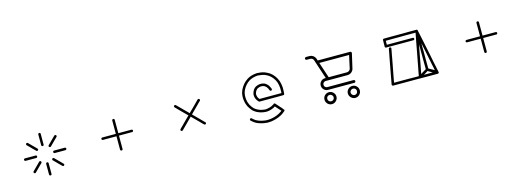

<svg xmlns="http://www.w3.org/2000/svg" viewBox="3 -1767 6994 2546"><g transform="rotate(-15 3500.0 -494.5)"><path d="M480.5 -371.1Q480.5 -374 481.4 -377Q482.4 -378.9 484.4 -380.9Q485.4 -383.8 487.3 -384.8Q490.2 -386.7 492.2 -387.7Q495.1 -388.7 498 -388.7Q500 -388.7 502.9 -387.7Q505.9 -386.7 507.8 -384.8Q509.8 -383.8 511.7 -380.9Q512.7 -378.9 513.7 -377Q514.6 -374 514.6 -371.1Q514.6 -366.2 514.6 -361.3Q514.6 -357.4 514.6 -352.5Q514.6 -348.6 514.6 -344.7Q514.6 -340.8 514.6 -336.9Q514.6 -325.2 514.6 -314.5Q514.6 -302.7 514.6 -291Q514.6 -274.4 514.6 -257.8Q514.6 -241.2 514.6 -224.6Q514.6 -222.7 513.7 -219.7Q512.7 -216.8 511.7 -214.8Q509.8 -212.9 507.8 -210.9Q505.9 -209 502.9 -209Q500 -208 498 -208Q495.1 -208 492.2 -209Q490.2 -209 487.3 -210.9Q485.4 -212.9 484.4 -214.8Q482.4 -216.8 481.4 -219.7Q480.5 -222.7 480.5 -224.6Q480.5 -230.5 480.5 -235.4Q480.5 -240.2 480.5 -246.1Q480.5 -256.8 480.5 -268.6Q480.5 -280.3 480.5 -291Q480.5 -302.7 480.5 -314.5Q480.5 -325.2 480.5 -336.9Q480.5 -340.8 480.5 -344.7Q480.5 -348.6 480.5 -352.5Q480.5 -357.4 480.5 -361.3Q480.5 -366.2 480.5 -371.1ZM480.5 -774.4Q480.5 -777.3 481.4 -779.3Q481.4 -782.2 483.4 -784.2Q485.4 -786.1 487.3 -788.1Q489.3 -790 492.2 -791Q494.1 -791 497.1 -791Q500 -791 502 -791Q504.9 -790 506.8 -788.1Q509.8 -786.1 510.7 -784.2Q512.7 -782.2 513.7 -779.3Q513.7 -777.3 513.7 -774.4Q513.7 -769.5 513.7 -764.6Q513.7 -759.8 513.7 -755.9Q513.7 -752 513.7 -748Q513.7 -744.1 513.7 -740.2Q513.7 -728.5 513.7 -717.8Q513.7 -706.1 513.7 -694.3Q513.7 -677.7 513.7 -661.1Q513.7 -644.5 513.7 -627.9Q513.7 -625 513.7 -623Q512.7 -620.1 510.7 -618.2Q509.8 -616.2 506.8 -614.3Q504.9 -612.3 502 -611.3Q500 -611.3 497.1 -611.3Q494.1 -611.3 492.2 -611.3Q489.3 -612.3 487.3 -614.3Q485.4 -616.2 483.4 -618.2Q481.4 -620.1 481.4 -623Q480.5 -625 480.5 -627.9Q480.5 -632.8 480.5 -638.7Q480.5 -643.6 480.5 -648.4Q480.5 -660.2 480.5 -671.9Q480.5 -683.6 480.5 -694.3Q480.5 -706.1 480.5 -717.8Q480.5 -728.5 480.5 -740.2Q480.5 -744.1 480.5 -748Q480.5 -752 480.5 -755.9Q480.5 -759.8 480.5 -764.6Q480.5 -769.5 480.5 -774.4ZM627.9 -480.5Q625 -480.5 622.1 -481.4Q620.1 -482.4 617.2 -484.4Q615.2 -485.4 614.3 -488.3Q612.3 -490.2 611.3 -492.2Q610.4 -495.1 610.4 -498Q610.4 -501 611.3 -502.9Q612.3 -505.9 614.3 -507.8Q615.2 -509.8 617.2 -511.7Q620.1 -513.7 622.1 -513.7Q625 -514.6 627.9 -514.6Q631.8 -514.6 636.7 -514.6Q641.6 -514.6 646.5 -514.6Q650.4 -514.6 654.3 -514.6Q658.2 -514.6 662.1 -514.6Q672.9 -514.6 684.6 -514.6Q696.3 -514.6 707 -514.6Q723.6 -514.6 740.2 -514.6Q757.8 -514.6 774.4 -514.6Q776.4 -514.6 779.3 -513.7Q782.2 -513.7 784.2 -511.7Q786.1 -509.8 788.1 -507.8Q789.1 -505.9 790 -502.9Q791 -501 791 -498Q791 -495.1 790 -492.2Q789.1 -490.2 788.1 -488.3Q786.1 -485.4 784.2 -484.4Q782.2 -482.4 779.3 -481.4Q776.4 -480.5 774.4 -480.5Q768.6 -480.5 763.7 -480.5Q758.8 -480.5 752.9 -480.5Q741.2 -480.5 730.5 -480.5Q718.8 -480.5 707 -480.5Q696.3 -480.5 684.6 -480.5Q672.9 -480.5 662.1 -480.5Q658.2 -480.5 654.3 -480.5Q650.4 -480.5 646.5 -480.5Q641.6 -480.5 636.7 -480.5Q631.8 -480.5 627.9 -480.5ZM374 -514.6Q377 -514.6 378.9 -513.7Q381.8 -513.7 383.8 -511.7Q385.7 -509.8 387.7 -507.8Q389.6 -505.9 389.6 -502.9Q390.6 -501 390.6 -498Q390.6 -495.1 389.6 -492.2Q389.6 -490.2 387.7 -488.3Q385.7 -485.4 383.8 -484.4Q381.8 -482.4 378.9 -481.4Q377 -480.5 374 -480.5Q369.1 -480.5 364.3 -480.5Q359.4 -480.5 354.5 -480.5Q351.6 -480.5 347.7 -480.5Q343.8 -480.5 339.8 -480.5Q328.1 -480.5 317.4 -480.5Q305.7 -480.5 293.9 -480.5Q277.3 -480.5 260.7 -480.5Q244.1 -480.5 227.5 -480.5Q224.6 -480.5 222.7 -481.4Q219.7 -482.4 217.8 -484.4Q214.8 -485.4 213.9 -488.3Q211.9 -490.2 210.9 -492.2Q210.9 -495.1 210.9 -498Q210.9 -501 210.9 -502.9Q211.9 -505.9 213.9 -507.8Q214.8 -509.8 217.8 -511.7Q219.7 -513.7 222.7 -513.7Q224.6 -514.6 227.5 -514.6Q232.4 -514.6 238.3 -514.6Q243.2 -514.6 248 -514.6Q259.8 -514.6 271.5 -514.6Q282.2 -514.6 293.9 -514.6Q305.7 -514.6 317.4 -514.6Q328.1 -514.6 339.8 -514.6Q343.8 -514.6 347.7 -514.6Q351.6 -514.6 354.5 -514.6Q359.4 -514.6 364.3 -514.6Q369.1 -514.6 374 -514.6ZM680.7 -705.1Q682.6 -707 685.5 -708Q687.5 -710 690.4 -710Q692.4 -710.9 695.3 -710Q698.2 -710 700.2 -708Q703.1 -707 705.1 -705.1Q707 -703.1 708 -701.2Q709 -698.2 710 -696.3Q710 -693.4 710 -690.4Q709 -688.5 708 -685.5Q707 -682.6 705.1 -681.6Q701.2 -677.7 698.2 -674.8Q694.3 -670.9 691.4 -668Q688.5 -665 686.5 -662.1Q683.6 -660.2 680.7 -657.2Q672.9 -649.4 664.1 -640.6Q656.2 -632.8 648.4 -625Q636.7 -613.3 625 -601.6Q613.3 -589.8 601.6 -578.1Q599.6 -576.2 596.7 -574.2Q594.7 -573.2 591.8 -573.2Q588.9 -572.3 586.9 -573.2Q584 -573.2 582 -574.2Q579.1 -576.2 577.1 -578.1Q575.2 -580.1 574.2 -582Q573.2 -584 572.3 -586.9Q572.3 -589.8 572.3 -592.8Q573.2 -594.7 574.2 -597.7Q575.2 -599.6 577.1 -601.6Q581.1 -605.5 585 -609.4Q587.9 -613.3 591.8 -616.2Q600.6 -625 608.4 -632.8Q616.2 -640.6 624 -648.4Q632.8 -657.2 640.6 -665Q648.4 -672.9 656.2 -680.7Q659.2 -683.6 662.1 -686.5Q665 -689.5 667 -691.4Q670.9 -695.3 673.8 -698.2Q677.7 -702.1 680.7 -705.1ZM398.4 -422.9Q399.4 -424.8 402.3 -425.8Q405.3 -426.8 407.2 -427.7Q410.2 -427.7 413.1 -427.7Q415 -426.8 418 -425.8Q419.9 -424.8 421.9 -422.9Q423.8 -420.9 424.8 -418Q426.8 -416 426.8 -413.1Q427.7 -410.2 426.8 -408.2Q426.8 -405.3 424.8 -403.3Q423.8 -400.4 421.9 -398.4Q418.9 -395.5 415 -391.6Q412.1 -388.7 408.2 -384.8Q406.2 -382.8 403.3 -379.9Q400.4 -377 397.5 -374Q389.6 -366.2 381.8 -358.4Q374 -350.6 365.2 -341.8Q353.5 -330.1 341.8 -318.4Q330.1 -306.6 318.4 -294.9Q316.4 -293 314.5 -292Q311.5 -291 309.6 -290Q306.6 -290 303.7 -290Q300.8 -291 298.8 -292Q296.9 -293 294.9 -294.9Q293 -296.9 291 -299.8Q290 -301.8 290 -304.7Q289.1 -306.6 290 -309.6Q290 -312.5 291 -314.5Q293 -317.4 294.9 -319.3Q297.9 -323.2 301.8 -326.2Q305.7 -330.1 309.6 -334Q317.4 -341.8 325.2 -349.6Q333 -358.4 341.8 -366.2Q349.6 -374 357.4 -381.8Q366.2 -390.6 374 -398.4Q377 -401.4 378.9 -404.3Q381.8 -406.2 384.8 -409.2Q387.7 -412.1 391.6 -416Q394.5 -418.9 398.4 -422.9ZM705.1 -313.5Q707 -312.5 708 -309.6Q710 -306.6 710 -304.7Q710.9 -301.8 710 -298.8Q710 -296.9 708 -293.9Q707 -292 705.1 -290Q703.1 -288.1 701.2 -287.1Q698.2 -285.2 696.3 -285.2Q693.4 -284.2 690.4 -285.2Q688.5 -285.2 685.5 -287.1Q682.6 -288.1 681.6 -290Q677.7 -293 674.8 -296.9Q670.9 -299.8 668 -303.7Q665 -305.7 662.1 -308.6Q660.2 -311.5 657.2 -314.5Q649.4 -322.3 640.6 -330.1Q632.8 -337.9 625 -346.7Q613.3 -358.4 601.6 -370.1Q589.8 -381.8 578.1 -393.6Q576.2 -395.5 574.2 -397.5Q573.2 -400.4 573.2 -402.3Q572.3 -405.3 573.2 -408.2Q573.2 -411.1 574.2 -413.1Q576.2 -415 578.1 -417Q580.1 -418.9 582 -420.9Q584 -421.9 586.9 -421.9Q589.8 -422.9 592.8 -421.9Q594.7 -421.9 597.7 -420.9Q599.6 -418.9 601.6 -417Q605.5 -414.1 609.4 -410.2Q613.3 -406.2 616.2 -402.3Q625 -394.5 632.8 -386.7Q640.6 -378.9 648.4 -370.1Q657.2 -362.3 665 -354.5Q672.9 -345.7 680.7 -337.9Q683.6 -335 686.5 -333Q689.5 -330.1 691.4 -327.1Q695.3 -324.2 698.2 -320.3Q702.1 -317.4 705.1 -313.5ZM421.9 -596.7Q423.8 -595.7 424.8 -592.8Q426.8 -589.8 426.8 -587.9Q427.7 -585 426.8 -582Q426.8 -580.1 424.8 -577.1Q423.8 -575.2 421.9 -573.2Q419.9 -571.3 418 -570.3Q415 -568.4 413.1 -568.4Q410.2 -567.4 407.2 -568.4Q405.3 -568.4 402.3 -570.3Q399.4 -571.3 398.4 -573.2Q394.5 -576.2 391.6 -580.1Q387.7 -583 384.8 -586.9Q381.8 -588.9 378.9 -591.8Q377 -594.7 374 -597.7Q366.2 -605.5 357.4 -613.3Q349.6 -621.1 341.8 -629.9Q330.1 -641.6 318.4 -653.3Q306.6 -665 294.9 -676.8Q293 -678.7 291 -680.7Q290 -683.6 290 -685.5Q289.1 -688.5 290 -691.4Q290 -694.3 291 -696.3Q293 -698.2 294.9 -700.2Q296.9 -702.1 298.8 -704.1Q300.8 -705.1 303.7 -705.1Q306.6 -706.1 309.6 -705.1Q311.5 -705.1 314.5 -704.1Q316.4 -702.1 318.4 -700.2Q322.3 -697.3 326.2 -693.4Q330.1 -689.5 333 -685.5Q341.8 -677.7 349.6 -669.9Q357.4 -662.1 365.2 -653.3Q374 -645.5 381.8 -637.7Q389.6 -628.9 397.5 -621.1Q400.4 -618.2 403.3 -616.2Q406.2 -613.3 408.2 -610.4Q412.1 -607.4 415 -603.5Q418.9 -600.6 421.9 -596.7Z M1509.8 -299.8Q1509.8 -297.9 1508.8 -294.9Q1507.8 -292 1506.8 -290Q1504.9 -288.1 1502.9 -286.1Q1501 -284.2 1498 -284.2Q1496.1 -283.2 1493.2 -283.2Q1490.2 -283.2 1487.3 -284.2Q1485.4 -284.2 1483.4 -286.1Q1480.5 -288.1 1479.5 -290Q1477.5 -292 1476.6 -294.9Q1475.6 -297.9 1475.6 -299.8Q1475.6 -312.5 1475.6 -326.2Q1475.6 -338.9 1475.6 -351.6Q1475.6 -362.3 1475.6 -373Q1475.6 -382.8 1475.6 -393.6Q1475.6 -424.8 1475.6 -456.1Q1475.6 -487.3 1475.6 -518.6Q1475.6 -563.5 1475.6 -609.4Q1475.6 -654.3 1475.6 -700.2Q1475.6 -702.1 1476.6 -705.1Q1477.5 -708 1479.5 -710Q1480.5 -711.9 1483.4 -713.9Q1485.4 -715.8 1487.3 -715.8Q1490.2 -716.8 1493.2 -716.8Q1496.1 -716.8 1498 -715.8Q1501 -715.8 1502.9 -713.9Q1504.9 -711.9 1506.8 -710Q1507.8 -708 1508.8 -705.1Q1509.8 -702.1 1509.8 -700.2Q1509.8 -685.5 1509.8 -671.9Q1509.8 -657.2 1509.8 -642.6Q1509.8 -611.3 1509.8 -580.1Q1509.8 -548.8 1509.8 -518.6Q1509.8 -487.3 1509.8 -456.1Q1509.8 -424.8 1509.8 -393.6Q1509.8 -382.8 1509.8 -373Q1509.8 -362.3 1509.8 -351.6Q1509.8 -338.9 1509.8 -326.2Q1509.8 -312.5 1509.8 -299.8ZM1290 -483.4Q1287.1 -483.4 1285.2 -483.4Q1282.2 -484.4 1280.3 -486.3Q1278.3 -487.3 1276.4 -490.2Q1274.4 -492.2 1273.4 -495.1Q1273.4 -497.1 1273.4 -500Q1273.4 -502.9 1273.4 -504.9Q1274.4 -507.8 1276.4 -509.8Q1278.3 -511.7 1280.3 -513.7Q1282.2 -515.6 1285.2 -515.6Q1287.1 -516.6 1290 -516.6Q1302.7 -516.6 1315.4 -516.6Q1329.1 -516.6 1341.8 -516.6Q1352.5 -516.6 1362.3 -516.6Q1373 -516.6 1383.8 -516.6Q1414.1 -516.6 1445.3 -516.6Q1476.6 -516.6 1507.8 -516.6Q1553.7 -516.6 1598.6 -516.6Q1644.5 -516.6 1690.4 -516.6Q1692.4 -516.6 1695.3 -515.6Q1698.2 -515.6 1700.2 -513.7Q1702.1 -511.7 1704.1 -509.8Q1705.1 -507.8 1706.1 -504.9Q1707 -502.9 1707 -500Q1707 -497.1 1706.1 -495.1Q1705.1 -492.2 1704.1 -490.2Q1702.1 -487.3 1700.2 -486.3Q1698.2 -484.4 1695.3 -483.4Q1692.4 -483.4 1690.4 -483.4Q1675.8 -483.4 1661.1 -483.4Q1647.5 -483.4 1632.8 -483.4Q1601.6 -483.4 1570.3 -483.4Q1539.1 -483.4 1507.8 -483.4Q1476.6 -483.4 1445.3 -483.4Q1414.1 -483.4 1383.8 -483.4Q1373 -483.4 1362.3 -483.4Q1352.5 -483.4 1341.8 -483.4Q1329.1 -483.4 1315.4 -483.4Q1302.7 -483.4 1290 -483.4Z M2345.7 -332Q2343.8 -330.1 2340.8 -329.1Q2338.9 -328.1 2335.9 -327.1Q2335 -327.1 2334 -327.1Q2332 -327.1 2331.1 -327.1Q2328.1 -328.1 2326.2 -329.1Q2323.2 -330.1 2321.3 -332Q2319.3 -334 2318.4 -335.9Q2317.4 -338.9 2316.4 -341.8Q2316.4 -343.8 2316.4 -346.7Q2317.4 -349.6 2318.4 -351.6Q2319.3 -354.5 2321.3 -356.4Q2332 -366.2 2341.8 -377Q2352.5 -386.7 2363.3 -397.5Q2371.1 -406.2 2378.9 -414.1Q2387.7 -421.9 2395.5 -430.7Q2420.9 -455.1 2445.3 -480.5Q2470.7 -504.9 2495.1 -530.3Q2532.2 -566.4 2568.4 -602.5Q2604.5 -638.7 2640.6 -675.8Q2642.6 -676.8 2645.5 -678.7Q2647.5 -679.7 2650.4 -679.7Q2652.3 -680.7 2655.3 -679.7Q2658.2 -679.7 2660.2 -678.7Q2663.1 -677.7 2665 -675.8Q2667 -673.8 2668 -670.9Q2668.9 -668.9 2669.9 -666Q2669.9 -664.1 2669.9 -663.1Q2669.9 -662.1 2669.9 -661.1Q2668.9 -658.2 2668 -655.3Q2667 -653.3 2665 -651.4Q2653.3 -639.6 2641.6 -628.9Q2630.9 -617.2 2619.1 -605.5Q2594.7 -581.1 2569.3 -555.7Q2544.9 -531.2 2519.5 -505.9Q2495.1 -481.4 2469.7 -456.1Q2445.3 -431.6 2419.9 -406.2Q2412.1 -398.4 2403.3 -389.6Q2395.5 -381.8 2386.7 -373Q2377 -363.3 2366.2 -352.5Q2355.5 -342.8 2345.7 -332ZM2319.3 -654.3Q2317.4 -656.2 2316.4 -658.2Q2314.5 -661.1 2314.5 -663.1Q2314.5 -664.1 2314.5 -665Q2314.5 -667 2314.5 -668.9Q2315.4 -671.9 2316.4 -673.8Q2317.4 -675.8 2319.3 -677.7Q2321.3 -679.7 2323.2 -681.6Q2326.2 -682.6 2329.1 -682.6Q2330.1 -682.6 2332 -682.6Q2333 -682.6 2334 -682.6Q2336.9 -682.6 2338.9 -681.6Q2341.8 -679.7 2343.8 -677.7Q2353.5 -668 2364.3 -657.2Q2374 -647.5 2384.8 -636.7Q2392.6 -628.9 2401.4 -620.1Q2409.2 -612.3 2418 -603.5Q2442.4 -579.1 2467.8 -553.7Q2492.2 -529.3 2517.6 -503.9Q2553.7 -467.8 2589.8 -431.6Q2626 -395.5 2662.1 -358.4Q2664.1 -357.4 2666 -354.5Q2667 -352.5 2667 -349.6Q2668 -346.7 2667 -343.8Q2667 -341.8 2666 -338.9Q2664.1 -336.9 2662.1 -335Q2660.2 -333 2658.2 -332Q2656.2 -330.1 2653.3 -330.1Q2650.4 -330.1 2647.5 -330.1Q2645.5 -330.1 2642.6 -332Q2640.6 -333 2638.7 -335Q2627 -346.7 2615.2 -357.4Q2604.5 -369.1 2592.8 -380.9Q2568.4 -405.3 2543 -430.7Q2518.6 -455.1 2493.2 -480.5Q2468.8 -504.9 2443.4 -529.3Q2418.9 -554.7 2393.6 -579.1Q2385.7 -587.9 2377 -595.7Q2369.1 -604.5 2360.4 -612.3Q2350.6 -623 2339.8 -633.8Q2330.1 -643.6 2319.3 -654.3Z M3374 -551.8Q3374 -551.8 3374 -551.8Q3374 -552.7 3374 -552.7Q3374 -552.7 3374 -552.7Q3375 -552.7 3375 -552.7Q3375 -552.7 3375 -553.7Q3375 -553.7 3375 -553.7Q3375 -553.7 3375 -553.7Q3375 -553.7 3375 -553.7Q3377.9 -569.3 3383.8 -584Q3389.6 -598.6 3398.4 -611.3Q3405.3 -621.1 3414.1 -628.9Q3422.9 -635.7 3432.6 -642.6Q3460.9 -657.2 3492.2 -660.2Q3524.4 -662.1 3553.7 -650.4Q3565.4 -644.5 3575.2 -636.7Q3585.9 -628.9 3594.7 -618.2Q3605.5 -605.5 3613.3 -589.8Q3621.1 -575.2 3627 -559.6Q3627.9 -556.6 3627.9 -553.7Q3627.9 -551.8 3627 -548.8Q3626 -545.9 3624 -543.9Q3623 -542 3621.1 -540Q3618.2 -539.1 3616.2 -538.1Q3613.3 -537.1 3610.4 -537.1Q3608.4 -537.1 3605.5 -537.1Q3602.5 -538.1 3600.6 -540Q3598.6 -541 3596.7 -543.9Q3595.7 -545.9 3594.7 -547.9Q3593.8 -550.8 3592.8 -552.7Q3591.8 -554.7 3590.8 -557.6Q3586.9 -567.4 3582 -577.1Q3576.2 -586.9 3569.3 -595.7Q3562.5 -603.5 3555.7 -608.4Q3548.8 -614.3 3540 -619.1Q3529.3 -623 3518.6 -625Q3507.8 -627 3496.1 -627Q3484.4 -625 3472.7 -622.1Q3460.9 -619.1 3450.2 -613.3Q3443.4 -609.4 3437.5 -603.5Q3431.6 -598.6 3426.8 -591.8Q3418.9 -582 3415 -571.3Q3411.1 -560.5 3408.2 -548.8Q3408.2 -541 3408.2 -534.2Q3409.2 -526.4 3410.2 -519.5Q3411.1 -511.7 3414.1 -505.9Q3416 -499 3419.9 -492.2Q3422.9 -486.3 3427.7 -480.5Q3431.6 -475.6 3436.5 -470.7Q3451.2 -470.7 3464.8 -470.7Q3479.5 -470.7 3494.1 -470.7Q3519.5 -470.7 3544.9 -470.7Q3571.3 -470.7 3596.7 -470.7Q3631.8 -470.7 3667 -470.7Q3702.1 -470.7 3737.3 -470.7Q3738.3 -488.3 3738.3 -505.9Q3739.3 -523.4 3738.3 -540Q3736.3 -559.6 3733.4 -579.1Q3730.5 -597.7 3724.6 -616.2Q3711.9 -652.3 3690.4 -680.7Q3669.9 -710 3638.7 -732.4Q3626 -741.2 3612.3 -748Q3598.6 -754.9 3584 -760.7Q3560.5 -768.6 3538.1 -771.5Q3514.6 -775.4 3490.2 -777.3Q3471.7 -775.4 3454.1 -772.5Q3436.5 -769.5 3418.9 -763.7Q3407.2 -759.8 3396.5 -754.9Q3384.8 -749 3374 -743.2Q3342.8 -723.6 3320.3 -697.3Q3296.9 -670.9 3281.2 -638.7Q3276.4 -627.9 3272.5 -618.2Q3268.6 -607.4 3265.6 -595.7Q3259.8 -566.4 3260.7 -536.1Q3261.7 -505.9 3269.5 -475.6Q3273.4 -463.9 3278.3 -452.1Q3282.2 -440.4 3288.1 -428.7Q3296.9 -414.1 3306.6 -400.4Q3316.4 -385.7 3328.1 -374Q3336.9 -366.2 3346.7 -359.4Q3356.4 -352.5 3366.2 -346.7Q3377.9 -340.8 3388.7 -335.9Q3400.4 -331.1 3412.1 -327.1Q3427.7 -323.2 3443.4 -320.3Q3458 -317.4 3473.6 -316.4Q3483.4 -316.4 3494.1 -317.4Q3503.9 -319.3 3513.7 -321.3Q3524.4 -323.2 3535.2 -326.2Q3545.9 -329.1 3555.7 -333Q3564.5 -336.9 3572.3 -340.8Q3580.1 -344.7 3586.9 -349.6Q3595.7 -355.5 3598.6 -355.5Q3600.6 -355.5 3598.6 -358.4Q3599.6 -359.4 3601.6 -360.4Q3602.5 -360.4 3604.5 -361.3Q3606.4 -361.3 3607.4 -361.3Q3609.4 -362.3 3610.4 -361.3Q3612.3 -361.3 3614.3 -361.3Q3615.2 -360.4 3617.2 -360.4Q3618.2 -359.4 3619.1 -358.4Q3621.1 -357.4 3622.1 -356.4Q3626 -350.6 3630.9 -345.7Q3635.7 -340.8 3639.6 -335.9Q3647.5 -327.1 3654.3 -319.3Q3662.1 -311.5 3668.9 -302.7Q3676.8 -294.9 3684.6 -286.1Q3691.4 -277.3 3699.2 -268.6Q3709 -256.8 3709 -253.9Q3709 -250 3712.9 -253.9Q3713.9 -252 3714.8 -251Q3715.8 -249 3715.8 -248Q3716.8 -246.1 3716.8 -244.1Q3716.8 -243.2 3716.8 -241.2Q3716.8 -239.3 3716.8 -237.3Q3715.8 -236.3 3714.8 -234.4Q3714.8 -233.4 3712.9 -231.4Q3711.9 -230.5 3710.9 -229.5Q3705.1 -224.6 3698.2 -219.7Q3692.4 -214.8 3686.5 -210Q3676.8 -203.1 3667 -196.3Q3656.2 -190.4 3646.5 -184.6Q3615.2 -168 3582 -158.2Q3549.8 -148.4 3514.6 -142.6Q3501 -141.6 3486.3 -140.6Q3474.6 -139.6 3461.9 -139.6Q3460 -139.6 3458 -139.6Q3427.7 -141.6 3398.4 -147.5Q3369.1 -153.3 3339.8 -164.1Q3328.1 -168 3316.4 -173.8Q3305.7 -179.7 3294.9 -185.5Q3281.2 -194.3 3269.5 -204.1Q3257.8 -213.9 3246.1 -224.6Q3244.1 -226.6 3243.2 -229.5Q3242.2 -231.4 3242.2 -234.4Q3241.2 -237.3 3242.2 -240.2Q3242.2 -242.2 3244.1 -245.1Q3245.1 -247.1 3247.1 -249Q3249 -251 3252 -252Q3253.9 -252.9 3256.8 -252.9Q3259.8 -253.9 3261.7 -252.9Q3264.6 -252.9 3266.6 -251Q3269.5 -250 3271.5 -248Q3273.4 -245.1 3276.4 -243.2Q3278.3 -240.2 3281.2 -237.3Q3289.1 -231.4 3296.9 -225.6Q3304.7 -219.7 3312.5 -213.9Q3322.3 -209 3332 -204.1Q3341.8 -199.2 3352.5 -195.3Q3378.9 -185.5 3405.3 -180.7Q3431.6 -174.8 3460 -173.8Q3472.7 -173.8 3485.4 -174.8Q3498 -174.8 3510.7 -176.8Q3542 -181.6 3572.3 -190.4Q3602.5 -200.2 3630.9 -214.8Q3639.6 -219.7 3648.4 -225.6Q3658.2 -231.4 3667 -237.3Q3669.9 -240.2 3671.9 -241.2Q3672.9 -243.2 3675.8 -244.1Q3667 -253.9 3659.2 -262.7Q3651.4 -271.5 3643.6 -280.3Q3635.7 -289.1 3628.9 -296.9Q3622.1 -304.7 3614.3 -313.5Q3612.3 -315.4 3610.4 -317.4Q3608.4 -320.3 3606.4 -322.3Q3597.7 -316.4 3588.9 -311.5Q3579.1 -306.6 3570.3 -302.7Q3557.6 -297.9 3545.9 -293.9Q3533.2 -290 3520.5 -287.1Q3508.8 -286.1 3498 -284.2Q3486.3 -283.2 3474.6 -283.2Q3474.6 -283.2 3474.6 -283.2Q3474.6 -283.2 3474.6 -283.2Q3474.6 -283.2 3474.6 -283.2Q3474.6 -283.2 3473.6 -283.2Q3473.6 -283.2 3473.6 -283.2Q3473.6 -283.2 3473.6 -283.2Q3473.6 -283.2 3473.6 -283.2Q3473.6 -283.2 3473.6 -283.2Q3455.1 -284.2 3438.5 -287.1Q3420.9 -290 3403.3 -294.9Q3389.6 -298.8 3377 -304.7Q3363.3 -309.6 3350.6 -316.4Q3338.9 -324.2 3327.1 -332Q3316.4 -339.8 3305.7 -348.6Q3305.7 -348.6 3305.7 -348.6Q3305.7 -348.6 3305.7 -348.6Q3305.7 -348.6 3305.7 -348.6Q3305.7 -349.6 3305.7 -349.6Q3305.7 -349.6 3305.7 -349.6Q3305.7 -349.6 3304.7 -349.6Q3304.7 -349.6 3304.7 -349.6Q3304.7 -349.6 3304.7 -349.6Q3292 -364.3 3280.3 -379.9Q3268.6 -395.5 3258.8 -412.1Q3252 -425.8 3247.1 -438.5Q3241.2 -452.1 3237.3 -465.8Q3228.5 -500 3226.6 -534.2Q3226.6 -540 3226.6 -546.9Q3226.6 -575.2 3232.4 -603.5Q3236.3 -616.2 3240.2 -627.9Q3244.1 -640.6 3250 -652.3Q3268.6 -689.5 3294.9 -719.7Q3320.3 -749 3355.5 -771.5Q3368.2 -779.3 3380.9 -785.2Q3393.6 -791 3408.2 -795.9Q3428.7 -802.7 3448.2 -805.7Q3468.8 -809.6 3490.2 -810.5Q3490.2 -810.5 3490.2 -810.5Q3490.2 -810.5 3490.2 -810.5Q3490.2 -810.5 3490.2 -810.5Q3491.2 -810.5 3491.2 -810.5Q3491.2 -810.5 3491.2 -810.5Q3491.2 -810.5 3491.2 -810.5Q3491.2 -810.5 3491.2 -810.5Q3491.2 -810.5 3491.2 -810.5Q3518.6 -809.6 3543.9 -805.7Q3569.3 -801.8 3594.7 -793Q3611.3 -786.1 3627 -778.3Q3642.6 -770.5 3658.2 -760.7Q3693.4 -735.4 3717.8 -701.2Q3742.2 -668 3756.8 -627Q3762.7 -606.4 3766.6 -585.9Q3770.5 -564.5 3772.5 -543Q3772.5 -530.3 3772.5 -516.6Q3772.5 -507.8 3772.5 -498Q3771.5 -475.6 3769.5 -452.1Q3769.5 -451.2 3768.6 -449.2Q3768.6 -448.2 3767.6 -446.3Q3767.6 -445.3 3766.6 -443.4Q3765.6 -442.4 3763.7 -441.4Q3762.7 -440.4 3761.7 -439.5Q3760.7 -438.5 3758.8 -438.5Q3756.8 -437.5 3754.9 -437.5Q3752.9 -437.5 3752.9 -437.5Q3713.9 -437.5 3674.8 -436.5Q3635.7 -436.5 3596.7 -436.5Q3571.3 -436.5 3544.9 -436.5Q3519.5 -436.5 3494.1 -436.5Q3462.9 -436.5 3462.9 -436.5Q3462.9 -436.5 3429.7 -436.5Q3428.7 -436.5 3427.7 -436.5Q3426.8 -436.5 3426.8 -436.5Q3425.8 -436.5 3424.8 -436.5Q3423.8 -437.5 3423.8 -437.5Q3422.9 -437.5 3421.9 -437.5Q3420.9 -438.5 3420.9 -438.5Q3418.9 -439.5 3418.9 -440.4Q3418 -440.4 3418 -440.4Q3410.2 -448.2 3403.3 -457Q3395.5 -465.8 3390.6 -475.6Q3385.7 -484.4 3382.8 -493.2Q3378.9 -502 3377 -511.7Q3376 -519.5 3375 -526.4Q3374 -533.2 3374 -541Q3374 -544.9 3374 -546.9Q3374 -548.8 3374 -551.8Z M4347.7 -319.3Q4380.9 -319.3 4405.3 -294.9Q4429.7 -271.5 4429.7 -237.3Q4429.7 -204.1 4405.3 -179.7Q4380.9 -155.3 4347.7 -155.3Q4313.5 -155.3 4289.1 -179.7Q4265.6 -204.1 4265.6 -237.3Q4265.6 -271.5 4289.1 -294.9Q4313.5 -319.3 4347.7 -319.3ZM4347.7 -194.3Q4366.2 -194.3 4378.9 -207Q4391.6 -219.7 4391.6 -238.3Q4391.6 -256.8 4377.9 -269.5Q4365.2 -282.2 4347.7 -282.2Q4329.1 -282.2 4316.4 -269.5Q4303.7 -256.8 4303.7 -238.3Q4303.7 -220.7 4316.4 -207Q4329.1 -194.3 4347.7 -194.3ZM4668 -319.3Q4703.1 -319.3 4726.6 -294.9Q4750 -271.5 4750 -237.3Q4750 -204.1 4726.6 -179.7Q4702.1 -155.3 4668 -155.3Q4634.8 -155.3 4610.4 -179.7Q4585.9 -204.1 4585.9 -237.3Q4585.9 -271.5 4610.4 -294.9Q4634.8 -319.3 4668 -319.3ZM4668 -194.3Q4687.5 -194.3 4699.2 -207Q4711.9 -219.7 4711.9 -238.3Q4711.9 -256.8 4699.2 -269.5Q4686.5 -282.2 4668 -282.2Q4650.4 -282.2 4637.7 -269.5Q4624 -256.8 4624 -238.3Q4624 -220.7 4637.7 -207Q4650.4 -194.3 4668 -194.3ZM4356.4 -511.7Q4326.2 -601.6 4267.6 -780.3Q4262.7 -793.9 4251 -801.8Q4238.3 -810.5 4223.6 -810.5Q4207 -810.5 4175.8 -810.5Q4167 -810.5 4162.1 -815.4Q4156.2 -821.3 4156.2 -829.1Q4156.2 -837.9 4162.1 -842.8Q4167 -848.6 4175.8 -848.6Q4191.4 -848.6 4223.6 -848.6Q4250 -848.6 4272.5 -833Q4293.9 -818.4 4303.7 -793Q4306.6 -783.2 4313.5 -763.7Q4460.9 -763.7 4756.8 -763.7Q4761.7 -763.7 4765.6 -761.7Q4769.5 -759.8 4772.5 -756.8Q4775.4 -752.9 4776.4 -749Q4776.4 -747.1 4776.4 -745.1Q4776.4 -743.2 4776.4 -740.2Q4760.7 -671.9 4728.5 -533.2Q4717.8 -504.9 4695.3 -489.3Q4671.9 -473.6 4644.5 -473.6Q4607.4 -473.6 4532.2 -473.6Q4482.4 -473.6 4381.8 -473.6Q4370.1 -473.6 4345.7 -473.6Q4328.1 -473.6 4315.4 -460.9Q4303.7 -449.2 4303.7 -431.6Q4303.7 -414.1 4315.4 -402.3Q4328.1 -389.6 4345.7 -389.6Q4464.8 -389.6 4705.1 -389.6Q4713.9 -389.6 4718.8 -383.8Q4724.6 -378.9 4724.6 -370.1Q4724.6 -362.3 4718.8 -356.4Q4712.9 -351.6 4705.1 -351.6Q4585 -351.6 4345.7 -351.6Q4312.5 -351.6 4289.1 -375Q4265.6 -398.4 4265.6 -431.6Q4265.6 -464.8 4289.1 -488.3Q4312.5 -511.7 4345.7 -511.7Q4348.6 -511.7 4356.4 -511.7ZM4734.4 -726.6Q4597.7 -726.6 4325.2 -726.6Q4348.6 -655.3 4396.5 -511.7Q4442.4 -511.7 4533.2 -511.7Q4571.3 -511.7 4646.5 -511.7Q4662.1 -511.7 4674.8 -520.5Q4688.5 -529.3 4694.3 -544.9Q4694.3 -546.9 4695.3 -548.8Q4695.3 -550.8 4696.3 -553.7Q4706.1 -596.7 4714.8 -639.6Q4724.6 -683.6 4734.4 -726.6Z M5780.3 -237.3Q5771.5 -281.2 5771.5 -281.2Q5771.5 -281.2 5760.7 -331.1Q5754.9 -361.3 5749 -390.6Q5743.2 -419.9 5737.3 -449.2Q5727.5 -494.1 5718.8 -539.1Q5710 -584 5700.2 -628.9Q5700.2 -599.6 5700.2 -570.3Q5700.2 -542 5701.2 -512.7Q5701.2 -455.1 5701.2 -397.5Q5701.2 -339.8 5702.1 -282.2Q5706.1 -280.3 5709 -278.3Q5712.9 -275.4 5716.8 -273.4Q5726.6 -268.6 5736.3 -262.7Q5745.1 -256.8 5754.9 -252Q5758.8 -250 5761.7 -248Q5764.6 -246.1 5768.6 -244.1Q5771.5 -242.2 5774.4 -241.2Q5777.3 -239.3 5780.3 -237.3ZM5684.6 -252Q5679.7 -249 5674.8 -246.1Q5670.9 -243.2 5666 -240.2Q5657.2 -235.4 5648.4 -229.5Q5638.7 -223.6 5629.9 -218.8Q5628.9 -217.8 5627.9 -216.8Q5627 -216.8 5626 -215.8Q5655.3 -215.8 5685.5 -215.8Q5715.8 -215.8 5745.1 -215.8Q5742.2 -217.8 5742.2 -217.8Q5742.2 -217.8 5731.4 -223.6Q5721.7 -229.5 5711.9 -235.4Q5702.1 -240.2 5692.4 -246.1Q5690.4 -248 5688.5 -249Q5686.5 -250 5684.6 -252ZM5770.5 -456.1Q5776.4 -426.8 5782.2 -397.5Q5788.1 -367.2 5793.9 -337.9Q5804.7 -288.1 5805.7 -283.2Q5805.7 -279.3 5813.5 -242.2Q5815.4 -235.4 5817.4 -226.6Q5818.4 -217.8 5821.3 -207Q5821.3 -205.1 5821.3 -206.1Q5821.3 -206.1 5820.3 -206.1Q5821.3 -205.1 5821.3 -204.1Q5822.3 -202.1 5823.2 -199.2Q5823.2 -196.3 5822.3 -193.4Q5821.3 -191.4 5819.3 -188.5Q5818.4 -186.5 5816.4 -184.6Q5813.5 -183.6 5811.5 -182.6Q5808.6 -182.6 5805.7 -181.6Q5731.4 -181.6 5658.2 -181.6Q5584 -181.6 5510.7 -182.6Q5461.9 -182.6 5413.1 -182.6Q5364.3 -182.6 5316.4 -182.6Q5255.9 -182.6 5256.8 -182.6Q5257.8 -182.6 5194.3 -182.6Q5192.4 -182.6 5190.4 -183.6Q5188.5 -183.6 5186.5 -184.6Q5185.5 -185.5 5183.6 -186.5Q5182.6 -187.5 5180.7 -189.5Q5179.7 -190.4 5178.7 -192.4Q5177.7 -193.4 5177.7 -195.3Q5176.8 -198.2 5176.8 -200.2Q5176.8 -200.2 5176.8 -201.2Q5177.7 -203.1 5177.7 -203.1Q5187.5 -255.9 5197.3 -309.6Q5207 -362.3 5216.8 -415Q5223.6 -452.1 5230.5 -488.3Q5237.3 -524.4 5244.1 -560.5Q5250 -587.9 5254.9 -615.2Q5259.8 -642.6 5264.6 -669.9Q5265.6 -672.9 5266.6 -674.8Q5267.6 -676.8 5269.5 -678.7Q5271.5 -680.7 5274.4 -681.6Q5276.4 -683.6 5279.3 -683.6Q5282.2 -683.6 5285.2 -683.6Q5287.1 -682.6 5290 -681.6Q5292 -680.7 5293.9 -678.7Q5295.9 -676.8 5296.9 -673.8Q5297.9 -671.9 5298.8 -668.9Q5298.8 -666 5297.9 -663.1Q5295.9 -648.4 5293 -633.8Q5290 -618.2 5287.1 -603.5Q5285.2 -590.8 5282.2 -579.1Q5280.3 -566.4 5278.3 -554.7Q5271.5 -518.6 5264.6 -481.4Q5257.8 -445.3 5251 -409.2Q5241.2 -361.3 5232.4 -312.5Q5223.6 -264.6 5214.8 -216.8Q5240.2 -216.8 5265.6 -216.8Q5291 -216.8 5316.4 -216.8Q5364.3 -216.8 5413.1 -216.8Q5461.9 -215.8 5510.7 -215.8Q5521.5 -215.8 5532.2 -215.8Q5543 -215.8 5554.7 -215.8Q5560.5 -248 5566.4 -280.3Q5572.3 -312.5 5579.1 -344.7Q5587.9 -391.6 5596.7 -438.5Q5605.5 -484.4 5614.3 -531.2Q5626 -594.7 5637.7 -658.2Q5650.4 -721.7 5662.1 -784.2Q5640.6 -784.2 5620.1 -784.2Q5598.6 -784.2 5578.1 -784.2Q5543 -784.2 5508.8 -784.2Q5473.6 -783.2 5439.5 -783.2Q5392.6 -783.2 5346.7 -783.2Q5299.8 -783.2 5252.9 -782.2Q5252.9 -782.2 5252.9 -781.2Q5252.9 -779.3 5252.9 -778.3Q5252.9 -771.5 5252.9 -764.6Q5252.9 -757.8 5252.9 -751Q5252.9 -745.1 5252.9 -739.3Q5252.9 -733.4 5252.9 -727.5Q5269.5 -727.5 5287.1 -727.5Q5304.7 -727.5 5322.3 -727.5Q5351.6 -727.5 5380.9 -727.5Q5409.2 -727.5 5438.5 -727.5Q5481.4 -727.5 5523.4 -727.5Q5565.4 -727.5 5608.4 -727.5Q5610.4 -727.5 5613.3 -727.5Q5616.2 -726.6 5618.2 -724.6Q5620.1 -723.6 5622.1 -720.7Q5624 -718.8 5624 -715.8Q5625 -713.9 5625 -710.9Q5625 -708 5624 -706.1Q5624 -703.1 5622.1 -701.2Q5620.1 -699.2 5618.2 -697.3Q5616.2 -695.3 5613.3 -694.3Q5610.4 -694.3 5608.4 -694.3Q5594.7 -694.3 5582 -694.3Q5568.4 -694.3 5554.7 -694.3Q5525.4 -694.3 5497.1 -694.3Q5467.8 -694.3 5438.5 -694.3Q5409.2 -694.3 5380.9 -694.3Q5351.6 -694.3 5322.3 -694.3Q5280.3 -694.3 5281.2 -694.3Q5281.2 -694.3 5235.4 -694.3Q5233.4 -694.3 5231.4 -694.3Q5230.5 -694.3 5228.5 -695.3Q5227.5 -696.3 5225.6 -697.3Q5224.6 -698.2 5222.7 -699.2Q5221.7 -700.2 5220.7 -701.2Q5219.7 -703.1 5219.7 -705.1Q5218.8 -707 5218.8 -709Q5217.8 -710.9 5217.8 -710.9Q5218.8 -721.7 5218.8 -731.4Q5218.8 -741.2 5218.8 -752Q5218.8 -758.8 5218.8 -765.6Q5218.8 -772.5 5219.7 -779.3Q5219.7 -789.1 5219.7 -789.1Q5219.7 -789.1 5219.7 -799.8Q5219.7 -801.8 5219.7 -802.7Q5220.7 -804.7 5220.7 -806.6Q5221.7 -807.6 5222.7 -809.6Q5223.6 -810.5 5224.6 -811.5Q5225.6 -812.5 5227.5 -813.5Q5228.5 -814.5 5230.5 -815.4Q5232.4 -816.4 5234.4 -816.4Q5236.3 -816.4 5236.3 -816.4Q5287.1 -816.4 5337.9 -817.4Q5388.7 -817.4 5439.5 -817.4Q5473.6 -817.4 5508.8 -817.4Q5543 -818.4 5578.1 -818.4Q5627 -818.4 5627 -818.4Q5627 -818.4 5681.6 -818.4Q5682.6 -818.4 5682.6 -818.4Q5683.6 -818.4 5683.6 -818.4Q5683.6 -818.4 5682.6 -818.4Q5680.7 -818.4 5683.6 -818.4Q5687.5 -818.4 5685.5 -818.4Q5684.6 -818.4 5684.6 -818.4Q5685.5 -817.4 5687.5 -817.4Q5688.5 -817.4 5690.4 -816.4Q5691.4 -815.4 5692.4 -814.5Q5693.4 -813.5 5693.4 -813.5Q5693.4 -813.5 5693.4 -813.5Q5694.3 -813.5 5695.3 -812.5Q5697.3 -810.5 5696.3 -811.5Q5695.3 -811.5 5695.3 -811.5Q5696.3 -810.5 5696.3 -810.5Q5697.3 -808.6 5698.2 -806.6Q5698.2 -804.7 5698.2 -804.7Q5699.2 -803.7 5699.2 -803.7Q5698.2 -803.7 5698.2 -803.7Q5699.2 -800.8 5699.2 -800.8Q5699.2 -800.8 5699.2 -796.9Q5714.8 -723.6 5730.5 -650.4Q5745.1 -577.1 5760.7 -503.9Q5762.7 -492.2 5765.6 -479.5Q5767.6 -467.8 5770.5 -456.1ZM5668 -281.2Q5668 -338.9 5667 -397.5Q5667 -455.1 5667 -512.7Q5667 -540 5667 -567.4Q5666 -595.7 5666 -623Q5658.2 -581.1 5658.2 -581.1Q5658.2 -581.1 5647.5 -525.4Q5638.7 -478.5 5629.9 -431.6Q5621.1 -384.8 5612.3 -337.9Q5607.4 -312.5 5602.5 -287.1Q5597.7 -260.7 5592.8 -235.4Q5597.7 -238.3 5602.5 -241.2Q5607.4 -244.1 5612.3 -248Q5621.1 -252.9 5629.9 -258.8Q5639.6 -263.7 5648.4 -269.5Q5651.4 -271.5 5654.3 -273.4Q5657.2 -275.4 5660.2 -276.4Q5662.1 -278.3 5664.1 -279.3Q5666 -280.3 5668 -281.2Z M6509.8 -299.8Q6509.8 -297.9 6508.8 -294.9Q6507.8 -292 6506.8 -290Q6504.9 -288.1 6502.9 -286.1Q6501 -284.2 6498 -284.2Q6496.1 -283.2 6493.2 -283.2Q6490.2 -283.2 6487.3 -284.2Q6485.4 -284.2 6483.4 -286.1Q6480.5 -288.1 6479.5 -290Q6477.5 -292 6476.6 -294.9Q6475.6 -297.9 6475.6 -299.8Q6475.6 -312.5 6475.6 -326.2Q6475.6 -338.9 6475.6 -351.6Q6475.6 -362.3 6475.6 -373Q6475.6 -382.8 6475.6 -393.6Q6475.6 -424.8 6475.6 -456.1Q6475.6 -487.3 6475.6 -518.6Q6475.6 -563.5 6475.6 -609.4Q6475.6 -654.3 6475.6 -700.2Q6475.6 -702.1 6476.6 -705.1Q6477.5 -708 6479.5 -710Q6480.5 -711.9 6483.4 -713.9Q6485.4 -715.8 6487.3 -715.8Q6490.2 -716.8 6493.2 -716.8Q6496.1 -716.8 6498 -715.8Q6501 -715.8 6502.9 -713.9Q6504.9 -711.9 6506.8 -710Q6507.8 -708 6508.8 -705.1Q6509.8 -702.1 6509.8 -700.2Q6509.8 -685.5 6509.8 -671.9Q6509.8 -657.2 6509.8 -642.6Q6509.8 -611.3 6509.8 -580.1Q6509.8 -548.8 6509.8 -518.6Q6509.8 -487.3 6509.8 -456.1Q6509.8 -424.8 6509.8 -393.6Q6509.8 -382.8 6509.8 -373Q6509.8 -362.3 6509.8 -351.6Q6509.8 -338.9 6509.8 -326.2Q6509.8 -312.5 6509.8 -299.8ZM6290 -483.4Q6287.1 -483.4 6285.2 -483.4Q6282.2 -484.4 6280.3 -486.3Q6278.3 -487.3 6276.4 -490.2Q6274.4 -492.2 6273.4 -495.1Q6273.4 -497.1 6273.4 -500Q6273.4 -502.9 6273.4 -504.9Q6274.4 -507.8 6276.4 -509.8Q6278.3 -511.7 6280.3 -513.7Q6282.2 -515.6 6285.2 -515.6Q6287.1 -516.6 6290 -516.6Q6302.7 -516.6 6315.4 -516.6Q6329.1 -516.6 6341.8 -516.6Q6352.5 -516.6 6362.3 -516.6Q6373 -516.6 6383.8 -516.6Q6414.1 -516.6 6445.3 -516.6Q6476.6 -516.6 6507.8 -516.6Q6553.7 -516.6 6598.6 -516.6Q6644.5 -516.6 6690.4 -516.6Q6692.4 -516.6 6695.3 -515.6Q6698.2 -515.6 6700.2 -513.7Q6702.1 -511.7 6704.1 -509.8Q6705.1 -507.8 6706.1 -504.9Q6707 -502.9 6707 -500Q6707 -497.1 6706.1 -495.1Q6705.1 -492.2 6704.1 -490.2Q6702.1 -487.3 6700.2 -486.3Q6698.2 -484.4 6695.3 -483.4Q6692.4 -483.4 6690.4 -483.4Q6675.8 -483.4 6661.1 -483.4Q6647.5 -483.4 6632.8 -483.4Q6601.6 -483.4 6570.3 -483.4Q6539.1 -483.4 6507.8 -483.4Q6476.6 -483.4 6445.3 -483.4Q6414.1 -483.4 6383.8 -483.4Q6373 -483.4 6362.3 -483.4Q6352.5 -483.4 6341.8 -483.4Q6329.1 -483.4 6315.4 -483.4Q6302.7 -483.4 6290 -483.4Z"/></g></svg>

Font: LetsEatIcons
Style: Regular
Weight: 400
Designer: Swedish Technologies
Foundry: Swedish Technologies
Version: Version 1.26.0